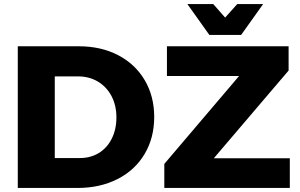

<svg xmlns="http://www.w3.org/2000/svg" viewBox="-20 -930 1482 950"><path d="M743 -351Q743 -248 695.5 -168Q648 -88 561.5 -44Q475 0 363 0H68V-701H370Q480 -701 564.5 -657Q649 -613 696 -533.5Q743 -454 743 -351ZM556 -349Q556 -409 531.5 -455Q507 -501 464 -526.5Q421 -552 366 -552H251V-148H375Q428 -148 469 -173Q510 -198 533 -244Q556 -290 556 -349ZM806 -701H1408V-581L1038 -147H1414V0H793V-119L1163 -554H806ZM1154 -910H1282L1173 -757H1016L907 -910H1035L1094 -843Z"/></svg>

Font: Montserrat V1
Style: Bold
Weight: 700
Designer: Julieta Ulanovsky
Foundry: Julieta Ulanovsky
Version: Version 6.001